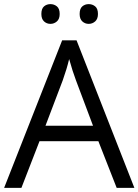

<svg xmlns="http://www.w3.org/2000/svg" viewBox="-20 -913 673 933"><path d="M547 0 458 -227H172L84 0H0L282 -717H352L633 0ZM432 -302 349 -523Q333 -565 316 -626Q305 -579 285 -523L201 -302ZM181 -845Q181 -871 194 -882Q207 -893 225 -893Q243 -893 256.5 -882Q270 -871 270 -845Q270 -821 256.5 -809Q243 -797 225 -797Q207 -797 194 -809Q181 -821 181 -845ZM367 -845Q367 -871 380 -882Q393 -893 411 -893Q429 -893 442.5 -882Q456 -871 456 -845Q456 -821 442.5 -809Q429 -797 411 -797Q393 -797 380 -809Q367 -821 367 -845Z"/></svg>

Font: Stephens Clock
Style: Regular
Weight: 400
Designer: Peter Wiegel (catfonts.de) with slight modifications by DT1.org
Version: Version 0.9.1